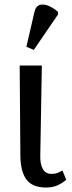

<svg xmlns="http://www.w3.org/2000/svg" viewBox="-20 -829 322 858"><path d="M186 9Q124 9 97.5 -27.5Q71 -64 71 -138L68 -536H167L160 -134Q159 -95 171.5 -73.5Q184 -52 209 -52Q226 -52 236 -56Q246 -60 259 -67L276 -26Q261 -12 238.5 -1.5Q216 9 186 9ZM131 -606 98 -620 134 -776Q140 -802 158 -807Q176 -812 198 -802.5Q220 -793 239 -776V-764Z"/></svg>

Font: Noto Serif SemiCondensed
Style: Regular
Weight: 400
Width: 4
Designer: Monotype Design Team
Foundry: Monotype Imaging Inc.
Version: Version 2.013